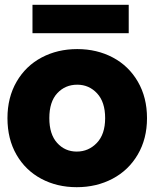

<svg xmlns="http://www.w3.org/2000/svg" viewBox="-20 -770 631 798"><path d="M11 -279Q11 -365 49 -430.5Q87 -496 153 -531Q219 -566 301 -566Q383 -566 449 -531Q515 -496 553 -430.5Q591 -365 591 -279Q591 -193 552.5 -127.5Q514 -62 447.5 -27Q381 8 299 8Q217 8 151.5 -27Q86 -62 48.5 -127Q11 -192 11 -279ZM417 -279Q417 -346 383.5 -382Q350 -418 301 -418Q251 -418 218 -382.5Q185 -347 185 -279Q185 -212 217.5 -176Q250 -140 299 -140Q348 -140 382.5 -176Q417 -212 417 -279ZM515 -750V-632H115V-750Z"/></svg>

Font: Poppins A&M
Style: Bold-A&M
Weight: 700
Designer: Ninad Kale (Devanagari), Jonny Pinhorn (Latin)
Foundry: Indian Type Foundry
Version: 4.004